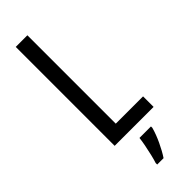

<svg xmlns="http://www.w3.org/2000/svg" viewBox="-305 -737 980 980"><g transform="rotate(-45 185.5 -246.5)"><path d="M73 0V-714H157V-76H354V0ZM274 71Q264 108 244.5 149.5Q225 191 205 221H159V210Q165 192 171.5 164.5Q178 137 183.5 109Q189 81 191 61H274Z"/></g></svg>

Font: Noto Sans Khmer ExtraCondensed
Style: Regular
Weight: 400
Width: 2
Designer: Danh Hong and the Monotype Design Team
Foundry: Monotype Imaging Inc.
Version: Version 2.004; ttfautohint (v1.8.4.7-5d5b)